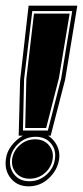

<svg xmlns="http://www.w3.org/2000/svg" viewBox="-37 -651 293 678"><path d="M64 7Q24 7 1 -21.5Q-22 -50 -16 -90Q-13 -115 3.5 -136.5Q20 -158 44 -172H29L34 -367L64 -631H236L193 -370L142 -172H133Q154 -158 164.5 -136.5Q175 -115 172 -90Q166 -50 135.5 -21.5Q105 7 64 7ZM44 -190H132L179 -374L218 -612H77L48 -371ZM52 -199 56 -372 83 -603H209L171 -375L126 -199ZM67 -11Q101 -11 127 -34Q153 -57 157 -90Q162 -122 142.5 -145Q123 -168 89 -168Q55 -168 29.5 -145Q4 -122 -1 -90Q-5 -57 14 -34Q33 -11 67 -11ZM68 -20Q37 -20 19.5 -40.5Q2 -61 6 -90Q10 -118 33 -138.5Q56 -159 87 -159Q118 -159 135.5 -138.5Q153 -118 149 -90Q145 -61 122 -40.5Q99 -20 68 -20Z"/></svg>

Font: Alumni Sans Collegiate One SC
Style: Italic
Weight: 400
Italic angle: -8°
Designer: Robert E. Leuschke
Foundry: Robert E. Leuschke
Version: Version 1.100